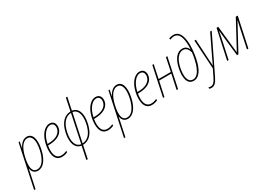

<svg xmlns="http://www.w3.org/2000/svg" viewBox="-43 -1754 4114 2982"><g transform="rotate(-30 2014.0 -262.5)"><path d="M-38 238H-13L37 4C44 -26 51 -61 56 -91H59C67 -31 104 10 167 10C266 10 341 -94 374 -251C410 -422 376 -537 274 -537C213 -537 164 -495 127 -421H125L145 -527H124ZM168 -14C69 -14 63 -129 96 -273C131 -432 196 -512 271 -512C353 -512 382 -413 348 -255C317 -111 253 -14 168 -14Z M599 10C637 10 676 -1 699 -14V-40C672 -27 639 -15 601 -15C480 -15 478 -152 495 -253H509C663 -253 755 -315 773 -403C786 -463 766 -537 683 -537C587 -537 505 -431 474 -285C448 -164 450 10 599 10ZM501 -283C529 -416 604 -512 681 -512C745 -512 756 -452 746 -407C730 -334 655 -278 517 -278H500C500 -279 500 -281 501 -283Z M897 240H923L971 11C1087 8 1167 -81 1201 -240C1238 -408 1193 -522 1086 -536L1133 -760H1107L1060 -536C945 -533 864 -445 830 -286C794 -118 838 -4 945 10ZM855 -283C887 -428 957 -510 1056 -513L951 -13C858 -24 822 -128 855 -283ZM1176 -243C1145 -97 1075 -16 976 -13L1082 -512C1173 -501 1210 -398 1176 -243Z M1424 10C1462 10 1501 -1 1524 -14V-40C1497 -27 1464 -15 1426 -15C1305 -15 1303 -152 1320 -253H1334C1488 -253 1580 -315 1598 -403C1611 -463 1591 -537 1508 -537C1412 -537 1330 -431 1299 -285C1273 -164 1275 10 1424 10ZM1326 -283C1354 -416 1429 -512 1506 -512C1570 -512 1581 -452 1571 -407C1555 -334 1480 -278 1342 -278H1325C1325 -279 1325 -281 1326 -283Z M1574 238H1599L1649 4C1656 -26 1663 -61 1668 -91H1671C1679 -31 1716 10 1779 10C1878 10 1953 -94 1986 -251C2022 -422 1988 -537 1886 -537C1825 -537 1776 -495 1739 -421H1737L1757 -527H1736ZM1780 -14C1681 -14 1675 -129 1708 -273C1743 -432 1808 -512 1883 -512C1965 -512 1994 -413 1960 -255C1929 -111 1865 -14 1780 -14Z M2211 10C2249 10 2288 -1 2311 -14V-40C2284 -27 2251 -15 2213 -15C2092 -15 2090 -152 2107 -253H2121C2275 -253 2367 -315 2385 -403C2398 -463 2378 -537 2295 -537C2199 -537 2117 -431 2086 -285C2060 -164 2062 10 2211 10ZM2113 -283C2141 -416 2216 -512 2293 -512C2357 -512 2368 -452 2358 -407C2342 -334 2267 -278 2129 -278H2112C2112 -279 2112 -281 2113 -283Z M2411 0H2436L2493 -263H2711L2655 0H2681L2793 -527H2767L2717 -288H2498L2548 -527H2523Z M2959 10C3062 10 3127 -100 3162 -270C3203 -470 3210 -768 3038 -768C3014 -768 2982 -762 2955 -751L2963 -727C2985 -737 3013 -744 3035 -744C3118 -744 3160 -664 3161 -498C3161 -480 3161 -455 3159 -439H3157C3140 -482 3105 -514 3050 -514C2955 -514 2887 -429 2854 -280C2819 -121 2845 10 2959 10ZM2960 -14C2866 -14 2848 -130 2879 -277C2905 -397 2964 -490 3050 -490C3104 -490 3135 -452 3154 -389C3135 -227 3081 -14 2960 -14Z M3140 243C3198 243 3232 206 3273 123L3588 -527H3560L3379 -151C3363 -118 3346 -81 3333 -51H3331C3331 -80 3328 -116 3325 -150L3304 -527H3278L3310 -11L3250 113C3213 189 3185 218 3141 218C3127 218 3113 215 3103 211V236C3114 240 3127 243 3140 243Z M3561 0H3587L3666 -369C3674 -407 3678 -430 3684 -466H3686L3738 0H3763L4015 -465H4017C4007 -424 4001 -397 3992 -356L3916 0H3942L4055 -527H4020L3759 -43H3757L3706 -527H3675Z"/></g></svg>

Font: Noto Sans Condensed Thin
Style: Italic
Weight: 100
Width: 3
Italic angle: -12°
Designer: Monotype Design Team
Foundry: Monotype Imaging Inc.
Version: Version 2.013